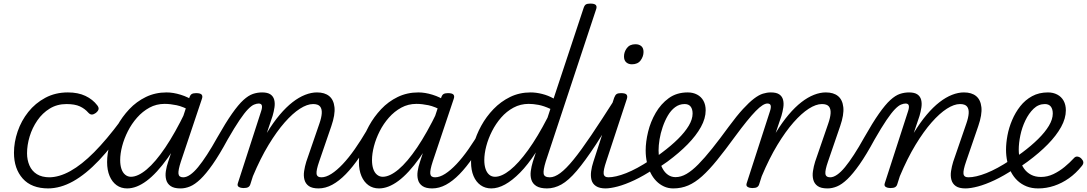

<svg xmlns="http://www.w3.org/2000/svg" viewBox="-20 -1035 6069 1072"><path d="M250 17Q156 17 107 -38Q58 -93 58 -182Q58 -241 78.5 -301Q99 -361 138 -410Q177 -459 233 -489Q289 -519 359 -519Q416 -519 457 -499.5Q498 -480 523 -447Q533 -434 530 -424Q527 -414 516 -405Q504 -396 493.5 -395.5Q483 -395 473 -406Q454 -428 426 -441Q398 -454 351 -454Q299 -454 258 -429Q217 -404 188.5 -362.5Q160 -321 145.5 -273Q131 -225 131 -179Q131 -142 144.5 -111Q158 -80 186 -62.5Q214 -45 258 -45Q270 -45 275 -36Q280 -27 278.5 -14.5Q277 -2 269.5 7.5Q262 17 250 17Z M247 17Q238 17 234 7.5Q230 -2 231 -14.5Q232 -27 237.5 -36Q243 -45 253 -45Q310 -45 373 -80Q436 -115 505.5 -185Q575 -255 653 -360Q659 -368 669.5 -364.5Q680 -361 686.5 -353Q693 -345 687 -337Q608 -219 533.5 -140.5Q459 -62 388 -22.5Q317 17 247 17Z M690 17Q656 17 631 -1Q606 -19 592 -52Q578 -85 578 -130Q578 -176 592 -228.5Q606 -281 634 -332Q662 -383 702 -425.5Q742 -468 794.5 -493.5Q847 -519 910 -519Q947 -519 989 -506Q1031 -493 1064 -470L1049 -414Q1002 -440 966 -447.5Q930 -455 899 -455Q853 -455 814.5 -434Q776 -413 745.5 -378.5Q715 -344 694 -302.5Q673 -261 662 -219Q651 -177 651 -141Q651 -113 658 -92Q665 -71 679 -59.5Q693 -48 711 -48Q750 -48 799 -89Q848 -130 903 -211.5Q958 -293 1015 -411L1043 -374Q979 -240 917 -153.5Q855 -67 798.5 -25Q742 17 690 17ZM987 17Q952 17 933 4Q914 -9 908 -31Q902 -53 906 -79.5Q910 -106 919 -132L1037 -489Q1042 -505 1050.5 -510Q1059 -515 1075 -515Q1099 -515 1106 -506.5Q1113 -498 1107 -482L990 -133Q974 -84 976.5 -64.5Q979 -45 1003 -45Q1015 -45 1020.5 -35.5Q1026 -26 1024.5 -14Q1023 -2 1014 7.5Q1005 17 987 17Z M989 17Q975 17 970.5 7.5Q966 -2 969.5 -14Q973 -26 982 -35.5Q991 -45 1003 -45Q1021 -45 1042 -59.5Q1063 -74 1086 -102Q1109 -130 1136 -171.5Q1163 -213 1193 -267Q1240 -350 1275.5 -400.5Q1311 -451 1339 -476.5Q1367 -502 1392 -510.5Q1417 -519 1444 -519Q1454 -519 1456.5 -509.5Q1459 -500 1455.5 -488Q1452 -476 1444 -466.5Q1436 -457 1425 -457Q1413 -457 1398.5 -451Q1384 -445 1364.5 -425Q1345 -405 1317.5 -364.5Q1290 -324 1251 -256Q1205 -171 1167.5 -117.5Q1130 -64 1099 -34.5Q1068 -5 1041 6Q1014 17 989 17Z M1759 17Q1723 17 1704.5 4Q1686 -9 1680 -31Q1674 -53 1678 -79.5Q1682 -106 1690 -132L1763 -344Q1775 -378 1776.5 -402.5Q1778 -427 1767 -440.5Q1756 -454 1728 -454Q1695 -454 1654.5 -428Q1614 -402 1569.5 -351.5Q1525 -301 1479.5 -226Q1434 -151 1392 -51L1378 -7Q1375 4 1366.5 9.5Q1358 15 1339 15Q1325 15 1314 9Q1303 3 1308 -12L1438 -414Q1445 -435 1442 -446Q1439 -457 1424 -457Q1413 -457 1408.5 -466.5Q1404 -476 1406.5 -488Q1409 -500 1418.5 -509.5Q1428 -519 1443 -519Q1474 -519 1490 -508Q1506 -497 1511 -478Q1516 -459 1512.5 -435.5Q1509 -412 1502 -388L1470 -293Q1506 -352 1542 -394.5Q1578 -437 1613.5 -464.5Q1649 -492 1683.5 -505.5Q1718 -519 1750 -519Q1793 -519 1818 -498.5Q1843 -478 1847.5 -436.5Q1852 -395 1830 -331L1762 -133Q1745 -84 1747.5 -64.5Q1750 -45 1775 -45Q1787 -45 1792.5 -35.5Q1798 -26 1796.5 -14Q1795 -2 1785.5 7.5Q1776 17 1759 17Z M1758 17Q1746 17 1740 7.5Q1734 -2 1735.5 -14Q1737 -26 1746.5 -35.5Q1756 -45 1774 -45Q1800 -45 1830.5 -64.5Q1861 -84 1894 -119Q1927 -154 1961 -202.5Q1995 -251 2029 -309Q2036 -320 2047 -318.5Q2058 -317 2065.5 -308Q2073 -299 2067 -288Q2027 -216 1988 -159Q1949 -102 1911 -63Q1873 -24 1835 -3.5Q1797 17 1758 17Z M2096 17Q2062 17 2037 -1Q2012 -19 1998 -52Q1984 -85 1984 -130Q1984 -176 1998 -228.5Q2012 -281 2040 -332Q2068 -383 2108 -425.5Q2148 -468 2200.5 -493.5Q2253 -519 2316 -519Q2353 -519 2395 -506Q2437 -493 2470 -470L2455 -414Q2408 -440 2372 -447.5Q2336 -455 2305 -455Q2259 -455 2220.5 -434Q2182 -413 2151.5 -378.5Q2121 -344 2100 -302.5Q2079 -261 2068 -219Q2057 -177 2057 -141Q2057 -113 2064 -92Q2071 -71 2085 -59.5Q2099 -48 2117 -48Q2156 -48 2205 -89Q2254 -130 2309 -211.5Q2364 -293 2421 -411L2449 -374Q2385 -240 2323 -153.5Q2261 -67 2204.5 -25Q2148 17 2096 17ZM2393 17Q2358 17 2339 4Q2320 -9 2314 -31Q2308 -53 2312 -79.5Q2316 -106 2325 -132L2443 -489Q2448 -505 2456.5 -510Q2465 -515 2481 -515Q2505 -515 2512 -506.5Q2519 -498 2513 -482L2396 -133Q2380 -84 2382.5 -64.5Q2385 -45 2409 -45Q2421 -45 2426.5 -35.5Q2432 -26 2430.5 -14Q2429 -2 2420 7.5Q2411 17 2393 17Z M2393 17Q2381 17 2375 7.5Q2369 -2 2370.5 -14Q2372 -26 2381.5 -35.5Q2391 -45 2409 -45Q2435 -45 2465.5 -64.5Q2496 -84 2529 -119Q2562 -154 2596 -202.5Q2630 -251 2664 -309Q2671 -320 2682 -318.5Q2693 -317 2700.5 -308Q2708 -299 2702 -288Q2662 -216 2623 -159Q2584 -102 2546 -63Q2508 -24 2470 -3.5Q2432 17 2393 17Z M2723 17Q2689 17 2663.5 -1Q2638 -19 2624 -52Q2610 -85 2610 -130Q2610 -176 2624.5 -229Q2639 -282 2667 -333Q2695 -384 2735.5 -426Q2776 -468 2828 -493.5Q2880 -519 2943 -519Q2973 -519 3007 -510.5Q3041 -502 3071 -485L3238 -989Q3243 -1005 3251 -1010Q3259 -1015 3276 -1015Q3300 -1015 3307 -1006.5Q3314 -998 3308 -982L3027 -133Q3012 -84 3015.5 -64.5Q3019 -45 3050 -45Q3059 -45 3063 -35.5Q3067 -26 3065.5 -14Q3064 -2 3056.5 7.5Q3049 17 3035 17Q2996 17 2975 4Q2954 -9 2947 -31Q2940 -53 2943.5 -79.5Q2947 -106 2955 -132L2972 -184Q2927 -115 2883.5 -71Q2840 -27 2800 -5Q2760 17 2723 17ZM2744 -48Q2781 -48 2828 -85.5Q2875 -123 2928.5 -197Q2982 -271 3037 -378L3053 -427Q3016 -444 2986.5 -449.5Q2957 -455 2932 -455Q2886 -455 2847 -434Q2808 -413 2778 -378.5Q2748 -344 2727 -302.5Q2706 -261 2695 -219Q2684 -177 2684 -141Q2684 -113 2691 -92Q2698 -71 2711.5 -59.5Q2725 -48 2744 -48Z M3034 17Q3022 17 3016 7.5Q3010 -2 3011.5 -14Q3013 -26 3022.5 -35.5Q3032 -45 3050 -45Q3076 -45 3108 -68.5Q3140 -92 3182 -143.5Q3224 -195 3281 -279.5Q3338 -364 3415 -485Q3422 -498 3434 -496Q3446 -494 3453.5 -485Q3461 -476 3454 -464Q3369 -322 3307.5 -228.5Q3246 -135 3200 -81Q3154 -27 3114.5 -5Q3075 17 3034 17Z M3362 17Q3327 17 3307.5 4Q3288 -9 3282.5 -30.5Q3277 -52 3280.5 -78.5Q3284 -105 3293 -132L3409 -489Q3415 -505 3423 -510Q3431 -515 3447 -515Q3471 -515 3478 -507Q3485 -499 3480 -483L3365 -134Q3348 -84 3350.5 -64.5Q3353 -45 3378 -45Q3391 -45 3396.5 -35.5Q3402 -26 3400.5 -14Q3399 -2 3389.5 7.5Q3380 17 3362 17ZM3508 -676Q3489 -676 3476.5 -687Q3464 -698 3464 -720Q3464 -745 3480 -766.5Q3496 -788 3528 -788Q3548 -788 3560.5 -777.5Q3573 -767 3573 -745Q3573 -720 3557 -698Q3541 -676 3508 -676Z M3359 17Q3343 17 3337.5 7.5Q3332 -2 3335.5 -14Q3339 -26 3349.5 -35.5Q3360 -45 3375 -45Q3417 -45 3476.5 -68.5Q3536 -92 3610 -141Q3620 -148 3628 -144Q3636 -140 3640.5 -130Q3645 -120 3643 -109Q3641 -98 3632 -92Q3573 -53 3522 -29Q3471 -5 3429.5 6Q3388 17 3359 17Z M3609 -136Q3627 -147 3643.5 -159Q3660 -171 3676 -183Q3727 -221 3765.5 -259Q3804 -297 3825.5 -333Q3847 -369 3847 -401Q3847 -426 3836 -440Q3825 -454 3803 -454Q3791 -454 3785.5 -464Q3780 -474 3781.5 -487Q3783 -500 3793 -509.5Q3803 -519 3820 -519Q3849 -519 3872 -507Q3895 -495 3907.5 -472.5Q3920 -450 3920 -419Q3920 -374 3893.5 -326Q3867 -278 3819.5 -229.5Q3772 -181 3707 -133Q3690 -121 3671.5 -108.5Q3653 -96 3635 -84Z M3739 17Q3711 17 3687 6Q3663 -5 3644 -24.5Q3625 -44 3612 -70.5Q3599 -97 3592 -128.5Q3585 -160 3585 -195Q3585 -243 3598.5 -299Q3612 -355 3641 -405Q3670 -455 3714 -487Q3758 -519 3820 -519Q3832 -519 3837.5 -509.5Q3843 -500 3841 -487Q3839 -474 3829 -464Q3819 -454 3802 -454Q3773 -454 3749.5 -436.5Q3726 -419 3709 -390Q3692 -361 3680 -326Q3668 -291 3662.5 -257Q3657 -223 3657 -195Q3657 -165 3663 -138.5Q3669 -112 3681 -91Q3693 -70 3711 -58Q3729 -46 3752 -46Q3782 -46 3813 -64Q3844 -82 3879 -117.5Q3914 -153 3956 -205.5Q3998 -258 4049 -328Q4094 -389 4128.5 -426.5Q4163 -464 4190 -484.5Q4217 -505 4239.5 -512Q4262 -519 4284 -519Q4293 -519 4296.5 -509.5Q4300 -500 4297.5 -488Q4295 -476 4286.5 -466.5Q4278 -457 4264 -457Q4253 -457 4237 -447Q4221 -437 4199.5 -415Q4178 -393 4149.5 -358Q4121 -323 4085 -274Q4029 -197 3984 -141.5Q3939 -86 3900 -51Q3861 -16 3822.5 0.5Q3784 17 3739 17Z M4600 17Q4564 17 4545.5 4Q4527 -9 4521 -31Q4515 -53 4519 -79.5Q4523 -106 4531 -132L4604 -344Q4616 -378 4617.5 -402.5Q4619 -427 4608 -440.5Q4597 -454 4569 -454Q4536 -454 4495.5 -428Q4455 -402 4410.5 -351.5Q4366 -301 4320.5 -226Q4275 -151 4233 -51L4219 -7Q4216 4 4207.5 9.5Q4199 15 4180 15Q4166 15 4155 9Q4144 3 4149 -12L4279 -414Q4286 -435 4283 -446Q4280 -457 4265 -457Q4254 -457 4249.5 -466.5Q4245 -476 4247.5 -488Q4250 -500 4259.5 -509.5Q4269 -519 4284 -519Q4315 -519 4331 -508Q4347 -497 4352 -478Q4357 -459 4353.5 -435.5Q4350 -412 4343 -388L4311 -293Q4347 -352 4383 -394.5Q4419 -437 4454.5 -464.5Q4490 -492 4524.5 -505.5Q4559 -519 4591 -519Q4634 -519 4659 -498.5Q4684 -478 4688.5 -436.5Q4693 -395 4671 -331L4603 -133Q4586 -84 4588.5 -64.5Q4591 -45 4616 -45Q4628 -45 4633.5 -35.5Q4639 -26 4637.5 -14Q4636 -2 4626.5 7.5Q4617 17 4600 17Z M4601 17Q4587 17 4582.5 7.5Q4578 -2 4581.5 -14Q4585 -26 4594 -35.5Q4603 -45 4615 -45Q4633 -45 4654 -59.5Q4675 -74 4698 -102Q4721 -130 4748 -171.5Q4775 -213 4805 -267Q4852 -350 4887.5 -400.5Q4923 -451 4951 -476.5Q4979 -502 5004 -510.5Q5029 -519 5056 -519Q5066 -519 5068.5 -509.5Q5071 -500 5067.5 -488Q5064 -476 5056 -466.5Q5048 -457 5037 -457Q5025 -457 5010.5 -451Q4996 -445 4976.5 -425Q4957 -405 4929.5 -364.5Q4902 -324 4863 -256Q4817 -171 4779.5 -117.5Q4742 -64 4711 -34.5Q4680 -5 4653 6Q4626 17 4601 17Z M5371 17Q5335 17 5316.5 4Q5298 -9 5292 -31Q5286 -53 5290 -79.5Q5294 -106 5302 -132L5375 -344Q5387 -378 5388.5 -402.5Q5390 -427 5379 -440.5Q5368 -454 5340 -454Q5307 -454 5266.5 -428Q5226 -402 5181.5 -351.5Q5137 -301 5091.5 -226Q5046 -151 5004 -51L4990 -7Q4987 4 4978.5 9.5Q4970 15 4951 15Q4937 15 4926 9Q4915 3 4920 -12L5050 -414Q5057 -435 5054 -446Q5051 -457 5036 -457Q5025 -457 5020.5 -466.5Q5016 -476 5018.5 -488Q5021 -500 5030.5 -509.5Q5040 -519 5055 -519Q5086 -519 5102 -508Q5118 -497 5123 -478Q5128 -459 5124.5 -435.5Q5121 -412 5114 -388L5082 -293Q5118 -352 5154 -394.5Q5190 -437 5225.5 -464.5Q5261 -492 5295.5 -505.5Q5330 -519 5362 -519Q5405 -519 5430 -498.5Q5455 -478 5459.5 -436.5Q5464 -395 5442 -331L5374 -133Q5357 -84 5359.5 -64.5Q5362 -45 5387 -45Q5399 -45 5404.5 -35.5Q5410 -26 5408.5 -14Q5407 -2 5397.5 7.5Q5388 17 5371 17Z M5370 17Q5354 17 5348.5 7.5Q5343 -2 5346.5 -14Q5350 -26 5360.5 -35.5Q5371 -45 5386 -45Q5428 -45 5487.5 -68.5Q5547 -92 5621 -141Q5631 -148 5639 -144Q5647 -140 5651.5 -130Q5656 -120 5654 -109Q5652 -98 5643 -92Q5584 -53 5533 -29Q5482 -5 5440.5 6Q5399 17 5370 17Z M5622 -138Q5638 -149 5654.5 -160Q5671 -171 5687 -183Q5738 -221 5776.5 -259Q5815 -297 5836.5 -333Q5858 -369 5858 -401Q5858 -426 5847 -440Q5836 -454 5814 -454Q5778 -454 5751 -428Q5724 -402 5705 -362.5Q5686 -323 5677 -279.5Q5668 -236 5668 -200Q5668 -169 5675.5 -141.5Q5683 -114 5698 -93Q5713 -72 5736.5 -59.5Q5760 -47 5792 -47Q5828 -47 5861.5 -63Q5895 -79 5924 -103Q5953 -127 5975 -151Q5985 -163 5997.5 -160.5Q6010 -158 6018 -149Q6027 -140 6028.5 -130Q6030 -120 6020 -108Q5987 -67 5948 -39.5Q5909 -12 5865.5 2.5Q5822 17 5777 17Q5740 17 5711.5 5.5Q5683 -6 5661.5 -26Q5640 -46 5625.5 -73.5Q5611 -101 5604 -133Q5597 -165 5597 -199Q5597 -236 5605 -279Q5613 -322 5631 -364.5Q5649 -407 5676.5 -442Q5704 -477 5742.5 -498Q5781 -519 5831 -519Q5860 -519 5883 -507Q5906 -495 5918.5 -472.5Q5931 -450 5931 -419Q5931 -374 5904.5 -326Q5878 -278 5830.5 -229.5Q5783 -181 5718 -133Q5701 -121 5682.5 -108Q5664 -95 5645 -83Z"/></svg>

Font: Playwrite US Trad Light
Style: Regular
Weight: 300
Designer: Veronika Burian, José Scaglione
Foundry: TypeTogether
Version: Version 1.003